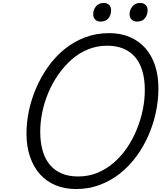

<svg xmlns="http://www.w3.org/2000/svg" viewBox="-20 -1259 1091 1298"><path d="M493 19Q417 19 355 -7Q293 -33 249.5 -82Q206 -131 182.5 -200.5Q159 -270 159 -356Q159 -432 175.5 -510.5Q192 -589 225 -665Q258 -741 305.5 -808Q353 -875 415.5 -926Q478 -977 554 -1006Q630 -1035 719 -1035Q795 -1035 856.5 -1009Q918 -983 961.5 -934.5Q1005 -886 1028 -817Q1051 -748 1051 -662Q1051 -582 1034 -501Q1017 -420 983.5 -343.5Q950 -267 901.5 -201Q853 -135 791 -86Q729 -37 654.5 -9Q580 19 493 19ZM508 -66Q578 -66 638 -90.5Q698 -115 748.5 -158.5Q799 -202 838 -259Q877 -316 904 -382Q931 -448 945 -516Q959 -584 959 -650Q959 -723 942.5 -779Q926 -835 893.5 -873Q861 -911 813.5 -930.5Q766 -950 704 -950Q636 -950 575.5 -925.5Q515 -901 465 -857Q415 -813 375 -756Q335 -699 307.5 -634Q280 -569 266 -501.5Q252 -434 252 -369Q252 -296 268.5 -239.5Q285 -183 317.5 -144.5Q350 -106 397.5 -86Q445 -66 508 -66ZM659 -1113Q638 -1113 624 -1126Q610 -1139 610 -1164Q610 -1191 628 -1215Q646 -1239 683 -1239Q703 -1239 717 -1226.5Q731 -1214 731 -1188Q731 -1160 714 -1136.5Q697 -1113 659 -1113ZM905 -1113Q885 -1113 870.5 -1126Q856 -1139 856 -1164Q856 -1191 874.5 -1215Q893 -1239 929 -1239Q949 -1239 963.5 -1226.5Q978 -1214 978 -1188Q978 -1160 960.5 -1136.5Q943 -1113 905 -1113Z"/></svg>

Font: Playwrite CO
Style: Regular
Weight: 400
Designer: Veronika Burian, José Scaglione
Foundry: TypeTogether
Version: Version 1.000